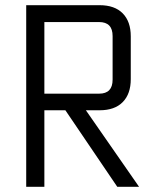

<svg xmlns="http://www.w3.org/2000/svg" viewBox="-20 -720 583 740"><path d="M81 -700H364Q422 -700 453 -668.5Q484 -637 484 -580V-415Q484 -358 453 -326.5Q422 -295 364 -295H311L516 0H432L232 -295H151V0H81ZM151 -635V-359H362Q414 -359 414 -413V-581Q414 -635 362 -635Z"/></svg>

Font: Strong
Style: Regular
Weight: 400
Designer: Roman Shchyukin (Gaslight Type Foundry)
Foundry: Cyreal (www.cyreal.org)
Version: Version 1.001